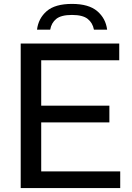

<svg xmlns="http://www.w3.org/2000/svg" viewBox="-20 -963 678 983"><path d="M86 0V-740H590.5V-654.5H191V-422H540V-336.5H191V-85.5H595.5V0ZM169.5 -811Q176.5 -869 219.2 -906Q262 -943 348.5 -943Q434.5 -943 478 -905.8Q521.5 -868.5 528.5 -811H461Q454.5 -846 429 -866.2Q403.5 -886.5 348.5 -886.5Q293 -886.5 268 -866.2Q243 -846 237 -811Z"/></svg>

Font: Encode Sans Semi Expanded Medium
Style: Regular
Weight: 500
Width: 6
Designer: Multiple Designers
Foundry: Impallari Type
Version: Version 3.000; ttfautohint (v1.8.3) -l 8 -r 50 -G 200 -x 14 